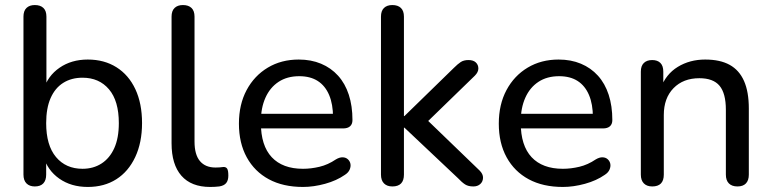

<svg xmlns="http://www.w3.org/2000/svg" viewBox="-20 -732 3059 761"><path d="M328 9Q262 9 215 -24Q168 -57 152 -113L163 -128V-40Q163 -17 151.5 -5Q140 7 118 7Q97 7 85 -5Q73 -17 73 -40V-666Q73 -689 85 -700.5Q97 -712 118 -712Q140 -712 152 -700.5Q164 -689 164 -666V-377H153Q169 -431 216 -463.5Q263 -496 328 -496Q393 -496 441.5 -465.5Q490 -435 516.5 -378.5Q543 -322 543 -244Q543 -167 516 -109.5Q489 -52 441 -21.5Q393 9 328 9ZM307 -63Q350 -63 382.5 -84Q415 -105 433 -145Q451 -185 451 -244Q451 -332 412 -378Q373 -424 307 -424Q263 -424 230.5 -403.5Q198 -383 180.5 -343Q163 -303 163 -244Q163 -156 202 -109.5Q241 -63 307 -63Z M813 9Q738 9 699 -35.5Q660 -80 660 -164V-666Q660 -689 672 -700.5Q684 -712 705 -712Q727 -712 739 -700.5Q751 -689 751 -666V-171Q751 -119 772.5 -93.5Q794 -68 834 -68Q843 -68 850 -68.5Q857 -69 864 -70Q875 -71 880 -64Q885 -57 885 -36Q885 -17 876.5 -6.5Q868 4 849 7Q840 8 831 8.5Q822 9 813 9Z M1181 9Q1102 9 1045.5 -21.5Q989 -52 958 -108.5Q927 -165 927 -242Q927 -318 957.5 -375Q988 -432 1041.5 -464Q1095 -496 1164 -496Q1213 -496 1252.5 -479.5Q1292 -463 1320 -432Q1348 -401 1362.5 -356.5Q1377 -312 1377 -256Q1377 -240 1367.5 -231.5Q1358 -223 1340 -223H998V-281H1317L1300 -267Q1300 -319 1284.5 -355.5Q1269 -392 1239.5 -411Q1210 -430 1166 -430Q1118 -430 1084 -407.5Q1050 -385 1032 -344.5Q1014 -304 1014 -251V-245Q1014 -155 1057 -109Q1100 -63 1181 -63Q1213 -63 1246.5 -71Q1280 -79 1311 -100Q1326 -109 1338.5 -108.5Q1351 -108 1359 -100.5Q1367 -93 1369 -82.5Q1371 -72 1366 -60Q1361 -48 1347 -39Q1314 -16 1268.5 -3.5Q1223 9 1181 9Z M1535 7Q1514 7 1502 -5Q1490 -17 1490 -40V-666Q1490 -689 1502 -700.5Q1514 -712 1535 -712Q1557 -712 1569 -700.5Q1581 -689 1581 -666V-272H1583L1779 -463Q1794 -478 1806 -486Q1818 -494 1837 -494Q1856 -494 1866 -484.5Q1876 -475 1876 -460.5Q1876 -446 1862 -432L1654 -230V-275L1881 -56Q1895 -42 1894.5 -27Q1894 -12 1883.5 -2.5Q1873 7 1856 7Q1836 7 1823.5 -1Q1811 -9 1795 -26L1583 -226H1581V-40Q1581 7 1535 7Z M2211 9Q2132 9 2075.5 -21.5Q2019 -52 1988 -108.5Q1957 -165 1957 -242Q1957 -318 1987.5 -375Q2018 -432 2071.5 -464Q2125 -496 2194 -496Q2243 -496 2282.5 -479.5Q2322 -463 2350 -432Q2378 -401 2392.5 -356.5Q2407 -312 2407 -256Q2407 -240 2397.5 -231.5Q2388 -223 2370 -223H2028V-281H2347L2330 -267Q2330 -319 2314.5 -355.5Q2299 -392 2269.5 -411Q2240 -430 2196 -430Q2148 -430 2114 -407.5Q2080 -385 2062 -344.5Q2044 -304 2044 -251V-245Q2044 -155 2087 -109Q2130 -63 2211 -63Q2243 -63 2276.5 -71Q2310 -79 2341 -100Q2356 -109 2368.5 -108.5Q2381 -108 2389 -100.5Q2397 -93 2399 -82.5Q2401 -72 2396 -60Q2391 -48 2377 -39Q2344 -16 2298.5 -3.5Q2253 9 2211 9Z M2565 7Q2544 7 2532 -5Q2520 -17 2520 -40V-448Q2520 -471 2532 -482.5Q2544 -494 2565 -494Q2586 -494 2597.5 -482.5Q2609 -471 2609 -448V-366L2598 -381Q2619 -438 2666.5 -467Q2714 -496 2775 -496Q2834 -496 2872 -475Q2910 -454 2929 -411Q2948 -368 2948 -302V-40Q2948 -17 2936.5 -5Q2925 7 2903 7Q2881 7 2869 -5Q2857 -17 2857 -40V-297Q2857 -362 2832 -392Q2807 -422 2752 -422Q2688 -422 2649.5 -382.5Q2611 -343 2611 -276V-40Q2611 7 2565 7Z"/></svg>

Font: Nunito Medium
Style: Regular
Weight: 500
Designer: Vernon Adams
Foundry: Vernon Adams
Version: Version 3.601